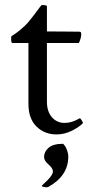

<svg xmlns="http://www.w3.org/2000/svg" viewBox="-20 -540 384 781"><path d="M159.2 98.6Q159.2 77.1 177.7 61Q196.3 44.9 236.3 44.9Q245.1 51.8 251.5 67.9Q257.8 84 257.8 96.7Q257.8 174.8 177.7 219.7Q175.8 221.7 169.9 221.7Q150.4 221.7 150.4 214.8L172.9 193.4Q195.3 170.9 195.3 157.2Q195.3 144.5 177.2 128.9Q159.2 113.3 159.2 98.6ZM95.7 -365.2H30.3Q25.4 -365.2 25.4 -381.8Q25.4 -389.6 26.4 -392.6Q64.5 -416 94.7 -449.2Q104.5 -460.9 118.2 -479Q131.8 -497.1 140.1 -508.3Q148.4 -519.5 150.4 -519.5Q170.9 -519.5 170.9 -514.6V-412.1Q196.3 -412.1 248 -411.6Q299.8 -411.1 302.7 -411.1Q310.5 -411.1 310.5 -402.3Q310.5 -384.8 300.8 -365.2H170.9V-126Q170.9 -86.9 190.9 -63.5Q210.9 -40 243.2 -40Q272.5 -40 303.7 -58.6Q306.6 -60.5 312.5 -50.3Q318.4 -40 317.4 -39.1Q302.7 -23.4 272.5 -8.3Q242.2 6.8 210 6.8Q161.1 6.8 128.4 -25.4Q95.7 -57.6 95.7 -117.2Z"/></svg>

Font: Crimson Text
Style: Regular
Weight: 400
Version: Version 0.13